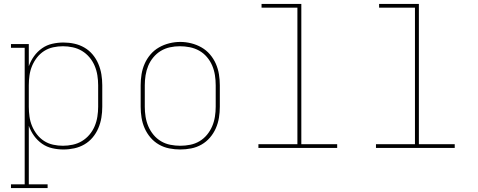

<svg xmlns="http://www.w3.org/2000/svg" viewBox="-20 -755 2440 980"><path d="M36 205V186H106V-511H36V-530H127V-417Q137 -445 154 -468.5Q171 -492 194.5 -508.5Q218 -525 246.5 -531.5Q275 -538 304 -538Q332 -538 359.5 -532Q387 -526 411 -512Q435 -498 453 -476.5Q471 -455 482 -429Q493 -403 497.5 -375.5Q502 -348 502 -320V-210Q502 -182 497.5 -154.5Q493 -127 482 -101Q471 -75 453 -53.5Q435 -32 411 -18Q387 -4 359.5 2Q332 8 304 8Q275 8 246.5 1.5Q218 -5 194.5 -21.5Q171 -38 154 -61.5Q137 -85 127 -113V186H223V205ZM301 -11Q326 -11 351.5 -16.5Q377 -22 398.5 -35Q420 -48 436.5 -67.5Q453 -87 463 -110.5Q473 -134 477 -159.5Q481 -185 481 -210V-320Q481 -345 477 -370.5Q473 -396 463 -419.5Q453 -443 436.5 -462.5Q420 -482 398.5 -495Q377 -508 351.5 -513.5Q326 -519 301 -519Q276 -519 251 -513.5Q226 -508 205 -494.5Q184 -481 168.5 -461Q153 -441 143.5 -418Q134 -395 130.5 -370Q127 -345 127 -320V-210Q127 -185 130.5 -160Q134 -135 143.5 -112Q153 -89 168.5 -69Q184 -49 205 -35.5Q226 -22 251 -16.5Q276 -11 301 -11Z M900 8Q872 8 844 2.5Q816 -3 791.5 -17Q767 -31 748.5 -52.5Q730 -74 718.5 -100Q707 -126 702.5 -154Q698 -182 698 -210V-320Q698 -348 702.5 -376Q707 -404 718.5 -430Q730 -456 748.5 -477.5Q767 -499 791.5 -513Q816 -527 844 -534Q872 -541 900 -541Q928 -541 956 -534Q984 -527 1008.5 -513Q1033 -499 1051.5 -477.5Q1070 -456 1081.5 -430Q1093 -404 1097.5 -376Q1102 -348 1102 -320V-210Q1102 -182 1097.5 -154Q1093 -126 1081.5 -100Q1070 -74 1051.5 -52.5Q1033 -31 1008.5 -17Q984 -3 956 2.5Q928 8 900 8ZM900 -11Q925 -11 950.5 -16Q976 -21 998 -34Q1020 -47 1036.5 -67Q1053 -87 1063 -110.5Q1073 -134 1077 -159.5Q1081 -185 1081 -210V-320Q1081 -346 1077 -371.5Q1073 -397 1063 -420.5Q1053 -444 1036 -464Q1019 -484 996.5 -496.5Q974 -509 948.5 -514Q923 -519 898 -519Q872 -519 847 -513.5Q822 -508 800.5 -495Q779 -482 762.5 -462Q746 -442 736.5 -419Q727 -396 723 -370.5Q719 -345 719 -320V-210Q719 -185 723 -159.5Q727 -134 737 -110.5Q747 -87 763.5 -67Q780 -47 802 -34Q824 -21 849.5 -16Q875 -11 900 -11Z M1299 0V-19H1498V-716H1315V-735H1518V-19H1701V0Z M1899 0V-19H2098V-716H1915V-735H2118V-19H2301V0Z"/></svg>

Font: Iosevka Curly Slab ThEx
Style: Regular
Weight: 100
Width: 7
Monospace: yes
Designer: Belleve Invis
Foundry: Belleve Invis
Version: Version 11.1.0; ttfautohint (v1.8.3)